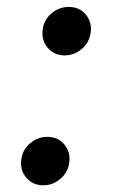

<svg xmlns="http://www.w3.org/2000/svg" viewBox="-20 -538 335 565"><path d="M107.4 7.3Q76.2 7.3 56.9 -15.6Q37.6 -38.6 43 -71.3Q47.4 -99.1 69.6 -117.2Q91.8 -135.3 118.7 -135.3Q151.4 -135.3 169.9 -112.3Q188.5 -89.4 183.6 -58.1Q179.7 -30.8 157.7 -11.7Q135.7 7.3 107.4 7.3ZM170.4 -375Q139.2 -375 119.9 -397.9Q100.6 -420.9 106 -453.6Q110.4 -481.4 132.6 -499.5Q154.8 -517.6 181.6 -517.6Q214.4 -517.6 232.9 -494.6Q251.5 -471.7 246.6 -440.4Q242.7 -413.1 220.7 -394Q198.7 -375 170.4 -375Z"/></svg>

Font: Inter 16pt Medium
Style: Italic
Weight: 500
Italic angle: -9.3988°
Version: Version 4.001;git-66647c0bb